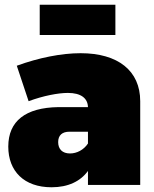

<svg xmlns="http://www.w3.org/2000/svg" viewBox="-20 -782 653 812"><path d="M468 -762H148V-634H468ZM321 -557C240 -557 144 -538 51 -504L101 -354C163 -377 226 -389 267 -389C322 -389 351 -367 352 -329H227C88 -327 15 -270 15 -162C15 -58 82 10 198 10C268 10 320 -15 352 -59V0H573V-354C573 -483 479 -557 321 -557ZM276 -133C244 -133 226 -151 226 -181C226 -210 243 -225 274 -225H352V-175C334 -148 305 -133 276 -133Z"/></svg>

Font: Montserrat-Arabic Black
Style: Regular
Weight: 900
Designer: Mohamed Gaber
Foundry: Kief Type Foundry
Version: Version 5.008;PS 005.008;hotconv 1.0.88;makeotf.lib2.5.64775